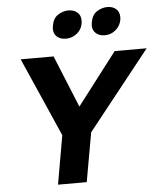

<svg xmlns="http://www.w3.org/2000/svg" viewBox="-61 -999 887 1052"><g transform="rotate(-5 382.0 -473.0)"><path d="M421 -270 764 -702H588L369 -416L252 -702H71L262 -268L215 0H373ZM263 -870Q261 -858 261 -854Q261 -825 279.5 -809Q298 -793 328 -793Q366 -793 394 -819Q422 -845 422 -886Q422 -914 403 -930Q384 -946 355 -946Q325 -946 297.5 -928.5Q270 -911 263 -870ZM477 -870Q475 -858 475 -853Q475 -825 494 -809Q513 -793 542 -793Q575 -793 601 -814Q627 -835 634 -870Q635 -875 635 -885Q635 -914 616.5 -930Q598 -946 569 -946Q539 -946 511.5 -928.5Q484 -911 477 -870Z"/></g></svg>

Font: Geom Bold
Style: Bold Italic
Weight: 700
Italic angle: -10°
Version: Version 1.102